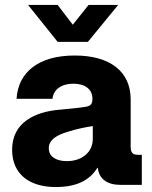

<svg xmlns="http://www.w3.org/2000/svg" viewBox="-20 -753 621 782"><path d="M206.5 8.8C291 8.8 344.2 -17.6 376.5 -69.3H378.4C383.3 -24.4 416 0 471.2 0H557.6V-122.6H540C520.5 -122.6 512.2 -131.8 512.2 -155.8V-348.1C512.2 -460.4 430.2 -526.9 284.2 -526.9C138.2 -526.9 54.2 -460 47.4 -350.6H193.8C197.3 -387.7 229 -412.1 279.3 -412.1C327.1 -412.1 356.4 -388.7 356.4 -351.1C356.4 -332.5 352.5 -322.8 331.5 -318.4C309.6 -314.5 266.6 -310.1 222.7 -306.2C124 -297.9 29.3 -255.4 29.3 -143.1C29.3 -41 103.5 8.8 206.5 8.8ZM252.4 -96.7C208 -96.7 178.7 -115.7 178.7 -148.9C178.7 -184.1 211.4 -203.1 256.3 -216.3C291.5 -227.5 322.8 -233.9 357.9 -239.7V-187C357.9 -133.8 314.5 -96.7 252.4 -96.7ZM214.8 -732.9H94.7V-732.4L214.8 -582.5H337.9L460.9 -732.4V-732.9H340.8L276.4 -652.3Z"/></svg>

Font: Raveo Display
Style: Bold
Weight: 700
Designer: Jakub Foglar, Rasmus Andersson (Inter)
Foundry: Jakubfoglar.com
Version: Version 1.100;Glyphs 3.2.3 (3260)